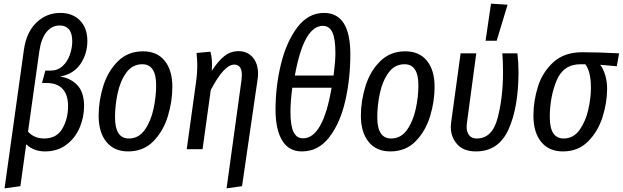

<svg xmlns="http://www.w3.org/2000/svg" viewBox="-20 -820 3422 1055"><path d="M111 -544Q124 -641 179 -695Q234 -749 312 -749Q378 -749 419 -708Q460 -667 460 -595Q460 -525 422.5 -469Q385 -413 309 -399Q364 -393 403 -354Q442 -315 442 -237Q442 -177 418 -119.5Q394 -62 345 -25Q296 12 227 12Q166 12 124 -27L92 203L5 215ZM354 -237Q354 -299 324 -331.5Q294 -364 235 -364H211L229 -432H258Q297 -432 324 -457Q351 -482 364 -519.5Q377 -557 377 -593Q377 -637 359 -658.5Q341 -680 308 -680Q265 -680 235.5 -644Q206 -608 196 -538L134 -97Q167 -59 223 -59Q291 -59 322.5 -113Q354 -167 354 -237Z M522 -184Q522 -266 547.5 -347.5Q573 -429 628 -483.5Q683 -538 766 -538Q843 -538 885 -486Q927 -434 927 -343Q927 -262 902 -180.5Q877 -99 822.5 -43.5Q768 12 684 12Q607 12 564.5 -40.5Q522 -93 522 -184ZM838 -351Q838 -467 762 -467Q707 -467 673.5 -420Q640 -373 626 -306Q612 -239 612 -176Q612 -59 688 -59Q742 -59 775.5 -106.5Q809 -154 823.5 -221.5Q838 -289 838 -351Z M1307 -380Q1309 -400 1309 -407Q1309 -465 1267 -465Q1211 -465 1138 -325L1093 0H1006L1056 -360Q1064 -415 1064 -462Q1064 -487 1060 -529L1136 -536Q1145 -507 1145 -464Q1145 -443 1144 -431Q1178 -484 1212.5 -511.5Q1247 -539 1291 -539Q1339 -539 1368.5 -505Q1398 -471 1398 -414Q1398 -399 1395 -381L1310 203L1225 215Z M1905 -522Q1905 -387 1877 -265Q1849 -143 1789 -65.5Q1729 12 1639 12Q1567 12 1530.5 -48Q1494 -108 1494 -218Q1494 -346 1524 -468.5Q1554 -591 1614 -670Q1674 -749 1760 -749Q1905 -749 1905 -522ZM1600 -405H1813Q1823 -485 1823 -527Q1823 -608 1806 -643Q1789 -678 1754 -678Q1703 -678 1664.5 -612Q1626 -546 1600 -405ZM1586 -338Q1576 -260 1576 -205Q1576 -129 1593 -94.5Q1610 -60 1645 -60Q1755 -60 1802 -338Z M1963 -184Q1963 -266 1988.5 -347.5Q2014 -429 2069 -483.5Q2124 -538 2207 -538Q2284 -538 2326 -486Q2368 -434 2368 -343Q2368 -262 2343 -180.5Q2318 -99 2263.5 -43.5Q2209 12 2125 12Q2048 12 2005.5 -40.5Q1963 -93 1963 -184ZM2279 -351Q2279 -467 2203 -467Q2148 -467 2114.5 -420Q2081 -373 2067 -306Q2053 -239 2053 -176Q2053 -59 2129 -59Q2183 -59 2216.5 -106.5Q2250 -154 2264.5 -221.5Q2279 -289 2279 -351Z M2829 -424Q2829 -231 2774.5 -109.5Q2720 12 2595 12Q2527 12 2492 -27.5Q2457 -67 2457 -123Q2457 -132 2459 -148L2511 -527H2597L2546 -147Q2544 -131 2544 -125Q2544 -94 2558 -76.5Q2572 -59 2600 -59Q2685 -59 2714.5 -172Q2744 -285 2744 -423Q2744 -491 2740 -527H2823Q2829 -478 2829 -424ZM2678 -800 2769 -794 2709 -596H2648Z M2911 -184Q2911 -265 2936 -344.5Q2961 -424 3021 -478.5Q3081 -533 3179 -533Q3262 -533 3382 -527L3369 -456L3278 -464Q3295 -442 3305.5 -407Q3316 -372 3316 -333Q3316 -257 3291 -177.5Q3266 -98 3211.5 -43Q3157 12 3073 12Q2996 12 2953.5 -40.5Q2911 -93 2911 -184ZM3227 -338Q3227 -427 3196 -467H3170Q3075 -467 3038 -376.5Q3001 -286 3001 -176Q3001 -59 3077 -59Q3131 -59 3164.5 -106Q3198 -153 3212.5 -217.5Q3227 -282 3227 -338Z"/></svg>

Font: Fira Sans Extra Condensed
Style: Italic
Weight: 400
Width: 3
Italic angle: -8°
Designer: Carrois Corporate & Edenspiekermann AG
Foundry: Carrois Corporate GbR & Edenspiekermann AG
Version: Version 4.203